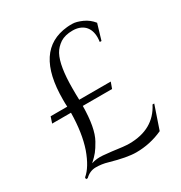

<svg xmlns="http://www.w3.org/2000/svg" viewBox="-170 -838 917 971"><g transform="rotate(-30 288.5 -352.5)"><path d="M337 -46C320 -46 288 -49 241 -56C241 -56 241 -56 241 -56C232 -57 215 -59 192 -61C168 -63 146 -61 125 -54C125 -54 125 -54 125 -54C142 -69 154 -82 163 -93C172 -104 182 -120 194 -141C194 -141 194 -141 194 -141C217 -182 228 -244 229 -329C229 -329 400 -329 400 -329C400 -329 413 -365 413 -365C413 -365 229 -365 229 -365C229 -365 229 -365 229 -365C228 -388 228 -410 228 -431C228 -431 228 -431 228 -431C228 -518 238 -582 259 -621C259 -621 259 -621 259 -621C269 -639 283 -654 302 -667C321 -679 345 -685 374 -685C374 -685 374 -685 374 -685C402 -685 425 -677 442 -661C459 -644 467 -621 467 -592C467 -592 467 -592 467 -592C467 -583 466 -575 465 -566C465 -566 475 -566 475 -566C475 -566 502 -657 502 -657C502 -657 502 -657 502 -657C487 -676 469 -690 447 -700C424 -710 406 -715 391 -715C376 -715 366 -715 360 -714C360 -714 360 -714 360 -714C225 -701 158 -599 158 -407C158 -407 158 -407 158 -407C158 -394 158 -380 159 -365C159 -365 62 -365 62 -365C62 -365 50 -329 50 -329C50 -329 160 -329 160 -329C160 -329 160 -329 160 -329C159 -251 149 -184 130 -128C110 -72 86 -33 58 -10C58 -10 58 0 58 0C58 0 68 0 68 0C68 0 68 0 68 0C86 -18 107 -27 130 -27C153 -27 176 -24 199 -17C199 -17 199 -17 199 -17C262 1 311 10 346 10C346 10 346 10 346 10C400 10 452 -1 502 -24C502 -24 548 -159 548 -159C548 -159 538 -159 538 -159C538 -159 538 -159 538 -159C500 -84 433 -46 337 -46C337 -46 337 -46 337 -46Z"/></g></svg>

Font: Cinzel Utterance
Style: Regular
Weight: 500
Designer: Natanael Gama
Foundry: ""
Version: ""